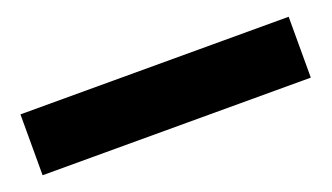

<svg xmlns="http://www.w3.org/2000/svg" viewBox="-29 -60 579 335"><g transform="rotate(-20 260.0 107.5)"><path d="M11 51H509V164H11Z"/></g></svg>

Font: FiraSans
Style: Regular
Weight: 600
Designer: Carrois Corporate & Edenspiekermann AG
Foundry: Carrois Corporate GbR & Edenspiekermann AG
Version: Version 3.106;PS 003.106;hotconv 1.0.70;makeotf.lib2.5.58329